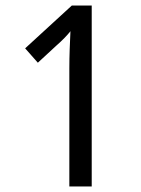

<svg xmlns="http://www.w3.org/2000/svg" viewBox="-20 -675 512 695"><path d="M312 0V-655H240L71 -500L117 -448L183 -509C207 -530 224 -548 235 -562C233 -519 231 -475 231 -427V0Z"/></svg>

Font: Noto Sans Telugu Condensed
Style: Regular
Weight: 400
Width: 3
Designer: Jelle Bosma - Monotype Design Team
Foundry: Monotype Imaging Inc.
Version: Version 2.005